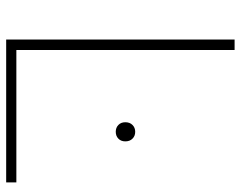

<svg xmlns="http://www.w3.org/2000/svg" viewBox="-99 -681 780 622"><g transform="rotate(90 291.0 -370.0)"><path d="M108 0V-740H142V-33H571V0ZM407 -355Q393.5 -355 384.8 -363.5Q376 -372 376 -386Q376 -400.5 384.8 -409.2Q393.5 -418 407 -418Q420.5 -418 429.2 -409.2Q438 -400.5 438 -386Q438 -372 429.2 -363.5Q420.5 -355 407 -355Z"/></g></svg>

Font: Encode Sans Expanded Thin
Style: Regular
Weight: 100
Width: 7
Designer: Multiple Designers
Foundry: Impallari Type
Version: Version 3.000; ttfautohint (v1.8.3) -l 8 -r 50 -G 200 -x 14 